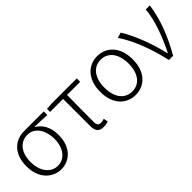

<svg xmlns="http://www.w3.org/2000/svg" viewBox="86 -1248 1962 1962"><g transform="rotate(-45 1067.0 -267.0)"><path d="M289 13C414 13 516 -84 516 -256C516 -365 473 -444 401 -484V-488C462 -488 514 -485 578 -481V-533H292C169 -533 56 -449 56 -261C56 -85 165 13 289 13ZM289 -37C192 -37 117 -124 117 -261C117 -409 193 -483 291 -483C398 -483 458 -376 458 -259C458 -123 385 -37 289 -37Z M899 13C926 13 952 8 968 1L958 -46C943 -41 925 -37 909 -37C878 -37 863 -55 863 -92C863 -221 863 -348 866 -484H1055V-533H694L620 -528V-484H808V-98C808 -22 831 13 899 13Z M1363 13C1495 13 1598 -87 1598 -266C1598 -446 1495 -547 1363 -547C1230 -547 1127 -446 1127 -266C1127 -87 1230 13 1363 13ZM1363 -37C1254 -37 1188 -126 1188 -266C1188 -405 1254 -496 1363 -496C1471 -496 1537 -405 1537 -266C1537 -126 1471 -37 1363 -37Z M1915 0C2019 -184 2084 -349 2111 -533H2052C2039 -380 1970 -205 1897 -60H1892C1857 -220 1783 -422 1703 -547L1645 -529C1739 -390 1811 -195 1854 0Z"/></g></svg>

Font: Spoqa Han Sans Neo Light
Style: Regular
Weight: 300
Designer: [Spoqa Han Sans Neo] Dong-huui Kim ___ Younghwa Kang ___ Yujin Lee ___ [Noto Sans] Ryoko NISHIZUKA ____ (kana & ideograp
Foundry: Spoqa (http://www.spoqa-han-sans.com)
Version: Version 1.100;hotconv 1.0.109;makeotfexe 2.5.65596